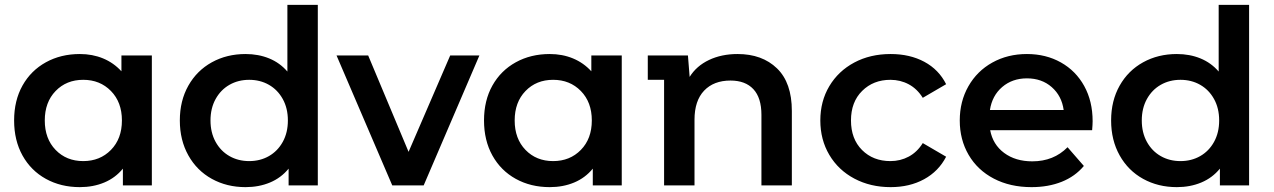

<svg xmlns="http://www.w3.org/2000/svg" viewBox="-20 -762 5235 789"><path d="M604 -534V0H485V-69Q454 -31 408.5 -12Q363 7 308 7Q230 7 168.5 -27Q107 -61 72.5 -123Q38 -185 38 -267Q38 -349 72.5 -410.5Q107 -472 168.5 -506Q230 -540 308 -540Q360 -540 403.5 -522Q447 -504 479 -469V-534ZM481 -267Q481 -342 436 -388Q391 -434 322 -434Q253 -434 208.5 -388Q164 -342 164 -267Q164 -192 208.5 -146Q253 -100 322 -100Q391 -100 436 -146Q481 -192 481 -267Z M1286 -742V0H1166V-69Q1135 -31 1089.5 -12Q1044 7 989 7Q912 7 850.5 -27Q789 -61 754 -123.5Q719 -186 719 -267Q719 -348 754 -410Q789 -472 850.5 -506Q912 -540 989 -540Q1042 -540 1086 -522Q1130 -504 1161 -468V-742ZM1163 -267Q1163 -317 1142 -355Q1121 -393 1085 -413.5Q1049 -434 1004 -434Q959 -434 923 -413.5Q887 -393 866 -355Q845 -317 845 -267Q845 -217 866 -179Q887 -141 923 -120.5Q959 -100 1004 -100Q1049 -100 1085 -120.5Q1121 -141 1142 -179Q1163 -217 1163 -267Z M1950 -534 1721 0H1592L1363 -534H1493L1659 -138L1830 -534Z M2535 -534V0H2416V-69Q2385 -31 2339.5 -12Q2294 7 2239 7Q2161 7 2099.5 -27Q2038 -61 2003.5 -123Q1969 -185 1969 -267Q1969 -349 2003.5 -410.5Q2038 -472 2099.5 -506Q2161 -540 2239 -540Q2291 -540 2334.5 -522Q2378 -504 2410 -469V-534ZM2412 -267Q2412 -342 2367 -388Q2322 -434 2253 -434Q2184 -434 2139.5 -388Q2095 -342 2095 -267Q2095 -192 2139.5 -146Q2184 -100 2253 -100Q2322 -100 2367 -146Q2412 -192 2412 -267Z M3234 -306V0H3109V-290Q3109 -360 3076 -395.5Q3043 -431 2982 -431Q2913 -431 2873.5 -389.5Q2834 -348 2834 -270V0H2709V-434H2642V-534H2807L2814 -446Q2842 -491 2893.5 -515.5Q2945 -540 3011 -540Q3112 -540 3173 -481Q3234 -422 3234 -306Z M3351 -267Q3351 -346 3388 -408Q3425 -470 3490.5 -505Q3556 -540 3640 -540Q3719 -540 3778.5 -508Q3838 -476 3868 -416L3772 -360Q3749 -397 3714.5 -415.5Q3680 -434 3639 -434Q3569 -434 3523 -388.5Q3477 -343 3477 -267Q3477 -191 3522.5 -145.5Q3568 -100 3639 -100Q3680 -100 3714.5 -118.5Q3749 -137 3772 -174L3868 -118Q3837 -58 3777.5 -25.5Q3718 7 3640 7Q3557 7 3491 -28Q3425 -63 3388 -125.5Q3351 -188 3351 -267Z M4468 -227H4049Q4060 -168 4106.5 -133.5Q4153 -99 4222 -99Q4310 -99 4367 -157L4434 -80Q4398 -37 4343 -15Q4288 7 4219 7Q4131 7 4064 -28Q3997 -63 3960.5 -125.5Q3924 -188 3924 -267Q3924 -345 3959.5 -407.5Q3995 -470 4058 -505Q4121 -540 4200 -540Q4278 -540 4339.5 -505.5Q4401 -471 4435.5 -408.5Q4470 -346 4470 -264Q4470 -251 4468 -227ZM4048 -310H4351Q4343 -368 4302 -404Q4261 -440 4200 -440Q4140 -440 4098.5 -404.5Q4057 -369 4048 -310Z M5113 -742V0H4993V-69Q4962 -31 4916.5 -12Q4871 7 4816 7Q4739 7 4677.5 -27Q4616 -61 4581 -123.5Q4546 -186 4546 -267Q4546 -348 4581 -410Q4616 -472 4677.5 -506Q4739 -540 4816 -540Q4869 -540 4913 -522Q4957 -504 4988 -468V-742ZM4990 -267Q4990 -317 4969 -355Q4948 -393 4912 -413.5Q4876 -434 4831 -434Q4786 -434 4750 -413.5Q4714 -393 4693 -355Q4672 -317 4672 -267Q4672 -217 4693 -179Q4714 -141 4750 -120.5Q4786 -100 4831 -100Q4876 -100 4912 -120.5Q4948 -141 4969 -179Q4990 -217 4990 -267Z"/></svg>

Font: mBank SemiBold
Style: Regular
Weight: 600
Designer: Julieta Ulanovsky
Foundry: Julieta Ulanovsky
Version: Version 7.200